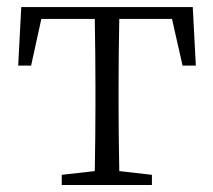

<svg xmlns="http://www.w3.org/2000/svg" viewBox="-20 -531 612 551"><path d="M473.6 -476.6H322.3Q320.3 -367.2 320.3 -284.2V-226.6Q320.3 -149.4 322.3 -40L416 -29.3V0H157.2V-29.3L252 -40Q253.9 -149.4 253.9 -226.6V-284.2Q253.9 -367.2 252 -476.6H98.6L69.3 -342.8H32.2L41 -510.7H533.2L542 -342.8H503.9Z"/></svg>

Font: GenYoMin TW TTF Light
Style: Regular
Weight: 300
Version: Version 1.300